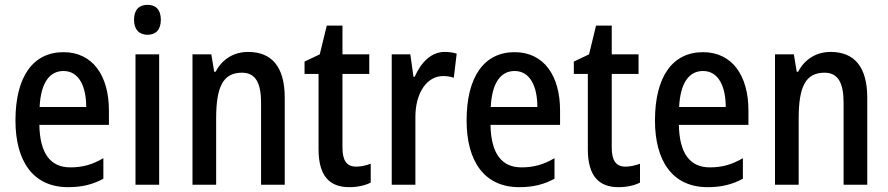

<svg xmlns="http://www.w3.org/2000/svg" viewBox="-20 -765 3677 795"><path d="M243 -549C117 -549 44 -448 44 -266C44 -99 116 10 262 10C319 10 364 -1 408 -25V-110C362 -83 321 -72 271 -72C188 -72 145 -131 143 -248H431V-308C431 -450 365 -549 243 -549ZM243 -471C307 -471 337 -407 337 -322H144C149 -422 185 -471 243 -471Z M591 -745C556 -745 535 -725 535 -683C535 -642 557 -621 591 -621C625 -621 646 -642 646 -683C646 -724 626 -745 591 -745ZM639 -540H541V0H639Z M1007 -550C950 -550 900 -521 873 -468H867L855 -540H777V0H875V-274C875 -405 903 -464 982 -464C1038 -464 1061 -422 1061 -339V0H1159V-360C1159 -489 1105 -550 1007 -550Z M1455 -75C1415 -75 1398 -101 1398 -154V-459H1509V-540H1398V-659H1333L1304 -540L1241 -510V-459H1299V-147C1299 -36 1345 10 1426 10C1460 10 1492 3 1515 -9V-87C1496 -80 1475 -75 1455 -75Z M1821 -550C1765 -550 1723 -506 1697 -447H1692L1679 -540H1602V0H1700V-281C1700 -382 1749 -450 1814 -450C1830 -450 1846 -448 1859 -443L1871 -543C1855 -548 1837 -550 1821 -550Z M2111 -549C1985 -549 1912 -448 1912 -266C1912 -99 1984 10 2130 10C2187 10 2232 -1 2276 -25V-110C2230 -83 2189 -72 2139 -72C2056 -72 2013 -131 2011 -248H2299V-308C2299 -450 2233 -549 2111 -549ZM2111 -471C2175 -471 2205 -407 2205 -322H2012C2017 -422 2053 -471 2111 -471Z M2570 -75C2530 -75 2513 -101 2513 -154V-459H2624V-540H2513V-659H2448L2419 -540L2356 -510V-459H2414V-147C2414 -36 2460 10 2541 10C2575 10 2607 3 2630 -9V-87C2611 -80 2590 -75 2570 -75Z M2891 -549C2765 -549 2692 -448 2692 -266C2692 -99 2764 10 2910 10C2967 10 3012 -1 3056 -25V-110C3010 -83 2969 -72 2919 -72C2836 -72 2793 -131 2791 -248H3079V-308C3079 -450 3013 -549 2891 -549ZM2891 -471C2955 -471 2985 -407 2985 -322H2792C2797 -422 2833 -471 2891 -471Z M3419 -550C3362 -550 3312 -521 3285 -468H3279L3267 -540H3189V0H3287V-274C3287 -405 3315 -464 3394 -464C3450 -464 3473 -422 3473 -339V0H3571V-360C3571 -489 3517 -550 3419 -550Z"/></svg>

Font: Noto Sans Thai Cond Med
Style: Regular
Weight: 500
Width: 3
Designer: Monotype Design Team
Foundry: Monotype Imaging Inc.
Version: Version 2.002